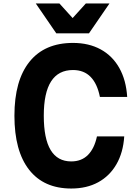

<svg xmlns="http://www.w3.org/2000/svg" viewBox="-20 -1066 790 1105"><path d="M390 19Q232 19 147.5 -89Q63 -197 63 -400Q63 -603 150 -711Q237 -819 400 -819Q491 -819 559 -782Q627 -745 666.5 -675Q706 -605 712 -508H555Q540 -584 501.5 -623.5Q463 -663 400 -663Q316 -663 274 -597.5Q232 -532 232 -400Q232 -268 271.5 -202.5Q311 -137 390 -137Q449 -137 486 -174Q523 -211 538 -281H695Q689 -188 650 -120.5Q611 -53 545 -17Q479 19 390 19ZM610 -1046 492 -874H304L186 -1046H322L447 -908H349L474 -1046Z"/></svg>

Font: Martian Mono SemiExpanded
Style: Bold
Weight: 700
Width: 6
Designer: Roman Shamin
Foundry: Evil Martians
Version: Version 1.000